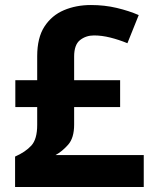

<svg xmlns="http://www.w3.org/2000/svg" viewBox="-20 -744 612 764"><path d="M342 -724Q396 -724 444.5 -712.5Q493 -701 532 -684L487 -572Q453 -586 419 -594.5Q385 -603 354 -603Q322 -603 298.5 -584.5Q275 -566 275 -519V-425H458V-318H275V-248Q275 -195 251 -168Q227 -141 201 -127H552V0H40V-121Q81 -139 104.5 -164.5Q128 -190 128 -247V-318H41V-425H128V-520Q128 -594 157 -638.5Q186 -683 234.5 -703.5Q283 -724 342 -724Z"/></svg>

Font: Noto Sans Thaana
Style: Bold
Weight: 700
Designer: David Williams
Foundry: Google Inc.
Version: Version 3.001; ttfautohint (v1.8.4.7-5d5b)